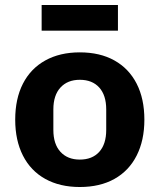

<svg xmlns="http://www.w3.org/2000/svg" viewBox="-20 -738 640 770"><path d="M300 12Q220 12 161.5 -20.5Q103 -53 72 -114Q41 -175 41 -258Q41 -342 72 -402.5Q103 -463 161.5 -495.5Q220 -528 300 -528Q381 -528 439 -495.5Q497 -463 528 -402.5Q559 -342 559 -258Q559 -175 528 -114Q497 -53 439 -20.5Q381 12 300 12ZM300 -98Q350 -98 378 -129Q406 -160 406 -217V-299Q406 -356 378 -387Q350 -418 300 -418Q251 -418 222.5 -387Q194 -356 194 -299V-217Q194 -160 222.5 -129Q251 -98 300 -98ZM147 -718H453V-615H147Z"/></svg>

Font: Lilex
Style: Regular
Weight: 400
Monospace: yes
Designer: Mike Abbink, Paul van der Laan, Pieter van Rosmalen, Mikhael Khrustik
Foundry: Mikhael Khrustik
Version: Version 2.510